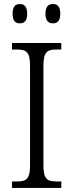

<svg xmlns="http://www.w3.org/2000/svg" viewBox="-20 -926 362 946"><path d="M241 -811C262 -811 277 -823 277 -858C277 -895 262 -906 241 -906C219 -906 204 -895 204 -858C204 -823 219 -811 241 -811ZM78 -811C99 -811 114 -823 114 -858C114 -895 99 -906 78 -906C56 -906 42 -895 42 -858C42 -823 56 -811 78 -811ZM39 0H282V-32H259C214 -32 194 -42 194 -111V-603C194 -672 214 -682 259 -682H282V-714H39V-682H63C108 -682 128 -672 128 -603V-110C128 -42 108 -32 63 -32H39Z"/></svg>

Font: Noto Serif Thai SemiCondensed Light
Style: Regular
Weight: 300
Width: 4
Designer: Monotype Design Team
Foundry: Monotype Imaging Inc.
Version: Version 2.002